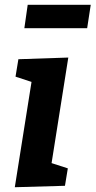

<svg xmlns="http://www.w3.org/2000/svg" viewBox="-20 -779 400 804"><path d="M360 -759 345 -661H82L96 -759ZM42 5 112 -436 45 -458 57 -531 266 -538 196 -96 264 -74 252 -1Z"/></svg>

Font: Bitter
Style: Bold Italic
Weight: 700
Italic angle: -9°
Designer: Sol Matas, and Bitter project Authors
Foundry: Sol Matas
Version: Version 2.001